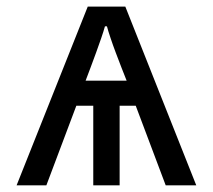

<svg xmlns="http://www.w3.org/2000/svg" viewBox="-20 -556 640 576"><path d="M356 -536.1 568.8 0H477.1L387.2 -238.8H338.9V0H259.8V-238.8H209L119.1 0H29.8L243.2 -536.1ZM300.8 -477.1H294.9Q291 -462.9 283.7 -441.7Q276.4 -420.4 268.1 -397.7Q259.8 -375 251.5 -352.8Q243.2 -330.6 236.8 -314H359.9Q353 -331.1 344.5 -353Q335.9 -375 327.4 -397.7Q318.8 -420.4 311.8 -441.4Q304.7 -462.4 300.8 -477.1Z"/></svg>

Font: WenQuanYi Micro Hei Mono
Style: Regular
Weight: 400
Foundry: Ascender Corporation
Version: Version 0.2.0-beta